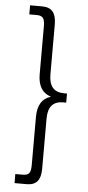

<svg xmlns="http://www.w3.org/2000/svg" viewBox="-60 -821 434 950"><g transform="rotate(5 157.5 -345.5)"><path d="M50 51H87Q110 51 118.5 40Q127 29 127 1V-239Q127 -326 191 -345V-346Q127 -366 127 -452V-691Q127 -719 118.5 -730.5Q110 -742 87 -742H50V-787H111Q146 -787 163 -766.5Q180 -746 180 -704V-455Q180 -412 198.5 -390Q217 -368 256 -368H270V-323H256Q217 -323 198.5 -301Q180 -279 180 -236V14Q180 56 163 76Q146 96 111 96H50Z"/></g></svg>

Font: Prompt ExtraLight
Style: Regular
Weight: 275
Designer: Katatrad Team
Foundry: CadsonDemak
Version: Version 1.001